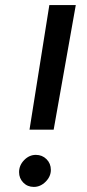

<svg xmlns="http://www.w3.org/2000/svg" viewBox="-20 -720 342 755"><path d="M174 -700H278L191 -210H96ZM121 -111Q146 -111 163 -94Q180 -77 180 -52Q180 -26 159.5 -5.5Q139 15 113 15Q88 15 71.5 -2Q55 -19 55 -43Q55 -70 75 -90.5Q95 -111 121 -111Z"/></svg>

Font: Oak Sans Medium
Style: Italic
Weight: 500
Italic angle: -9.49998°
Foundry: Erik Kennedy, Walven
Version: Version 1.000